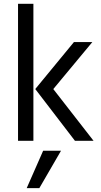

<svg xmlns="http://www.w3.org/2000/svg" viewBox="-20 -723 520 986"><path d="M117.2 243 201.6 51H293.4L182.1 243ZM364.8 0 161.2 -265.6H253.7L460.4 0ZM72.6 0V-703.4H151.5V0ZM161 -265.6 359.7 -507H454.2L253.7 -265.6Z"/></svg>

Font: Hind Variable Light
Style: Regular
Weight: 300
Designer: Manushi Parikh, Satya Rajpurohit
Foundry: Indian Type Foundry
Version: Version 3.000